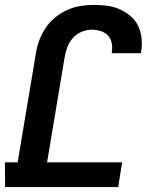

<svg xmlns="http://www.w3.org/2000/svg" viewBox="-25 -763 645 783"><path d="M-4 0 -5 -101H47L121 -543Q125 -570 134.5 -596.5Q144 -623 160 -647.5Q176 -672 199 -691Q222 -710 248.5 -722Q275 -734 302.5 -738.5Q330 -743 357 -743Q385 -743 412 -739.5Q439 -736 462.5 -725.5Q486 -715 506 -698.5Q526 -682 537.5 -659Q549 -636 552 -609Q555 -582 551 -555L549 -546H430L431 -550Q434 -569 430.5 -587.5Q427 -606 415 -618.5Q403 -631 385.5 -636.5Q368 -642 349 -642Q328 -642 307 -633Q286 -624 271 -606.5Q256 -589 248.5 -568Q241 -547 238 -526L167 -101H473L457 0Z"/></svg>

Font: Iosevka HT Extended
Style: Bold Italic
Weight: 700
Width: 7
Italic angle: -9°
Monospace: yes
Designer: Belleve Invis
Foundry: Belleve Invis
Version: Version 32.3.0; ttfautohint (v1.8.4)